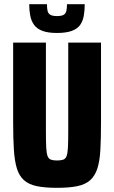

<svg xmlns="http://www.w3.org/2000/svg" viewBox="-20 -892 547 920"><path d="M253 8Q195 8 156.5 0Q118 -8 95 -28.5Q72 -49 61 -84.5Q50 -120 46.5 -174.5Q43 -229 43 -307V-688H200V-262Q200 -213 201.5 -185Q203 -157 208 -144Q213 -131 224 -127Q235 -123 253 -123Q272 -123 283 -127Q294 -131 299 -144Q304 -157 305.5 -185Q307 -213 307 -262V-688H464V-307Q464 -229 461 -174.5Q458 -120 446.5 -84.5Q435 -49 412 -28.5Q389 -8 350.5 0Q312 8 253 8ZM253 -734Q210 -734 183.5 -744Q157 -754 143.5 -772.5Q130 -791 125 -816.5Q120 -842 120 -872H205Q205 -852 208 -839.5Q211 -827 221.5 -821Q232 -815 253 -815Q275 -815 285 -821Q295 -827 298 -840Q301 -853 301 -872H386Q386 -842 381.5 -816.5Q377 -791 364 -772.5Q351 -754 324 -744Q297 -734 253 -734Z"/></svg>

Font: Saira Condensed ExtraBold
Style: Regular
Weight: 800
Width: 3
Designer: Hector Gatti with collaboration of the Omnibus-Type team
Foundry: Omnibus-Type
Version: Version 1.101